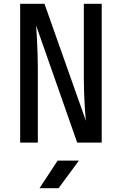

<svg xmlns="http://www.w3.org/2000/svg" viewBox="-20 -750 640 1010"><path d="M86 0V-730H214L432 -114Q429 -140 426.5 -178.5Q424 -217 422.5 -258.5Q421 -300 421 -337V-730H515V0H386L170 -616Q172 -590 174 -552.5Q176 -515 177.5 -474Q179 -433 179 -397V0ZM188 240 283 95H395L288 240Z"/></svg>

Font: JetBrains Mono NL Medium
Style: Regular
Weight: 500
Monospace: yes
Designer: Philipp Nurullin, Konstantin Bulenkov
Foundry: JetBrains
Version: Version 2.305; ttfautohint (v1.8.4.7-5d5b)